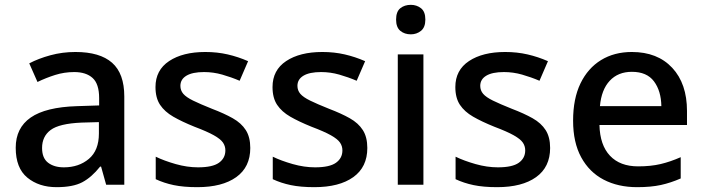

<svg xmlns="http://www.w3.org/2000/svg" viewBox="-20 -857 2910 794"><path d="M292 -642Q393 -642 443.5 -597.5Q494 -553 494 -458V-93H419L398 -168H394Q359 -124 320.5 -103.5Q282 -83 214 -83Q141 -83 93 -122.5Q45 -162 45 -246Q45 -328 107 -371Q169 -414 298 -418L390 -421V-451Q390 -510 363 -534.5Q336 -559 287 -559Q246 -559 208 -547Q170 -535 135 -518L101 -595Q139 -615 188.5 -628.5Q238 -642 292 -642ZM317 -350Q225 -346 189.5 -319.5Q154 -293 154 -245Q154 -203 179 -184Q204 -165 244 -165Q306 -165 347.5 -200Q389 -235 389 -305V-352Z M1015 -245Q1015 -166 957 -124.5Q899 -83 796 -83Q739 -83 698.5 -91.5Q658 -100 624 -116V-209Q659 -192 706.5 -178.5Q754 -165 799 -165Q859 -165 885.5 -184Q912 -203 912 -235Q912 -253 902 -267.5Q892 -282 864.5 -297.5Q837 -313 784 -333Q732 -354 696.5 -374.5Q661 -395 642 -423.5Q623 -452 623 -497Q623 -567 679.5 -604.5Q736 -642 829 -642Q878 -642 921.5 -632Q965 -622 1006 -604L971 -523Q936 -538 899 -548.5Q862 -559 824 -559Q776 -559 751 -544Q726 -529 726 -502Q726 -483 738 -469Q750 -455 778.5 -441Q807 -427 857 -407Q907 -388 942.5 -368Q978 -348 996.5 -319Q1015 -290 1015 -245Z M1499 -245Q1499 -166 1441 -124.5Q1383 -83 1280 -83Q1223 -83 1182.5 -91.5Q1142 -100 1108 -116V-209Q1143 -192 1190.5 -178.5Q1238 -165 1283 -165Q1343 -165 1369.5 -184Q1396 -203 1396 -235Q1396 -253 1386 -267.5Q1376 -282 1348.5 -297.5Q1321 -313 1268 -333Q1216 -354 1180.5 -374.5Q1145 -395 1126 -423.5Q1107 -452 1107 -497Q1107 -567 1163.5 -604.5Q1220 -642 1313 -642Q1362 -642 1405.5 -632Q1449 -622 1490 -604L1455 -523Q1420 -538 1383 -548.5Q1346 -559 1308 -559Q1260 -559 1235 -544Q1210 -529 1210 -502Q1210 -483 1222 -469Q1234 -455 1262.5 -441Q1291 -427 1341 -407Q1391 -388 1426.5 -368Q1462 -348 1480.5 -319Q1499 -290 1499 -245Z M1679 -837Q1703 -837 1721 -823Q1739 -809 1739 -776Q1739 -744 1721 -729.5Q1703 -715 1679 -715Q1653 -715 1635.5 -729.5Q1618 -744 1618 -776Q1618 -809 1635.5 -823Q1653 -837 1679 -837ZM1731 -632V-93H1625V-632Z M2255 -245Q2255 -166 2197 -124.5Q2139 -83 2036 -83Q1979 -83 1938.5 -91.5Q1898 -100 1864 -116V-209Q1899 -192 1946.5 -178.5Q1994 -165 2039 -165Q2099 -165 2125.5 -184Q2152 -203 2152 -235Q2152 -253 2142 -267.5Q2132 -282 2104.5 -297.5Q2077 -313 2024 -333Q1972 -354 1936.5 -374.5Q1901 -395 1882 -423.5Q1863 -452 1863 -497Q1863 -567 1919.5 -604.5Q1976 -642 2069 -642Q2118 -642 2161.5 -632Q2205 -622 2246 -604L2211 -523Q2176 -538 2139 -548.5Q2102 -559 2064 -559Q2016 -559 1991 -544Q1966 -529 1966 -502Q1966 -483 1978 -469Q1990 -455 2018.5 -441Q2047 -427 2097 -407Q2147 -388 2182.5 -368Q2218 -348 2236.5 -319Q2255 -290 2255 -245Z M2593 -642Q2699 -642 2760 -576.5Q2821 -511 2821 -398V-340H2459Q2461 -257 2502.5 -213Q2544 -169 2619 -169Q2671 -169 2711.5 -178.5Q2752 -188 2795 -207V-119Q2754 -101 2713 -92Q2672 -83 2615 -83Q2536 -83 2476.5 -114Q2417 -145 2383.5 -206.5Q2350 -268 2350 -358Q2350 -449 2380.5 -512Q2411 -575 2465.5 -608.5Q2520 -642 2593 -642ZM2593 -560Q2536 -560 2501.5 -523Q2467 -486 2461 -418H2715Q2714 -481 2684.5 -520.5Q2655 -560 2593 -560Z"/></svg>

Font: Noto Sans Telugu UI Medium
Style: Regular
Weight: 500
Designer: Jelle Bosma - Monotype Design Team
Foundry: Monotype Imaging Inc.
Version: Version 2.005; ttfautohint (v1.8.4.7-5d5b)